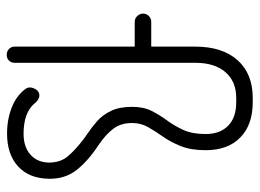

<svg xmlns="http://www.w3.org/2000/svg" viewBox="-118 -622 755 558"><g transform="rotate(90 259.0 -343.5)"><path d="M140 14Q130 14 123 7.5Q116 1 116 -9V-358H44Q34 -358 27 -365.5Q20 -373 20 -382Q20 -392 27 -399Q34 -406 44 -406H116V-534Q116 -613 155.5 -657Q195 -701 265 -701H278Q343 -701 380 -665Q417 -629 417 -564Q417 -521 405 -491.5Q393 -462 377.5 -440Q362 -418 350 -397Q338 -376 338 -350Q338 -318 354.5 -296Q371 -274 402 -253Q449 -222 475 -188.5Q501 -155 500 -108Q499 -51 464 -19Q429 13 369 13Q327 13 292 -1Q257 -15 238 -42Q232 -51 236.5 -63Q241 -75 249 -79Q258 -83 266.5 -79Q275 -75 281 -67Q308 -35 369 -35Q407 -35 429.5 -54.5Q452 -74 453 -108Q453 -141 436 -162Q419 -183 388 -207Q384 -210 379.5 -213.5Q375 -217 370 -220Q352 -232 333.5 -248Q315 -264 303 -288.5Q291 -313 291 -351Q291 -384 303 -407.5Q315 -431 330.5 -452Q346 -473 358 -499Q370 -525 370 -564Q370 -606 346 -629.5Q322 -653 278 -653H265Q217 -653 190 -621.5Q163 -590 163 -534V-9Q163 1 156.5 7.5Q150 14 140 14Z"/></g></svg>

Font: Zen Kurenaido
Style: Regular
Weight: 400
Designer: Yoshimichi Ohira
Foundry: Positype
Version: Version 1.001